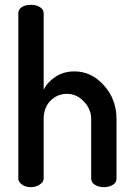

<svg xmlns="http://www.w3.org/2000/svg" viewBox="-20 -776 554 796"><path d="M161 -283V-35Q161 -22 145 -11Q129 0 108 0Q86 0 71 -11Q56 -22 56 -35V-722Q56 -737 70.5 -746.5Q85 -756 108 -756Q130 -756 145.5 -746.5Q161 -737 161 -722V-404Q177 -436 210.5 -458Q244 -480 289 -480Q359 -480 411 -422Q463 -364 463 -283V-35Q463 -19 447.5 -9.5Q432 0 410 0Q390 0 374 -9.5Q358 -19 358 -35V-283Q358 -323 328 -355Q298 -387 257 -387Q218 -387 189.5 -358.5Q161 -330 161 -283Z"/></svg>

Font: AkaAcidDosis
Style: SemiBold
Weight: 600
Designer: Edgar Tolentino, Pablo Impallari, Igino Marini, Cyberella
Foundry: Edgar Tolentino, Pablo Impallari, Igino Marini, Cyberella
Version: Version 1.007